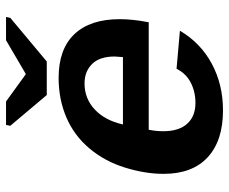

<svg xmlns="http://www.w3.org/2000/svg" viewBox="-82 -672 763 640"><g transform="rotate(-90 300.0 -351.5)"><path d="M252.4 9.8Q151.4 9.8 96.2 -41.3Q41 -92.3 41 -188Q41 -249.5 61.8 -316.7Q82.5 -383.8 125.5 -435.1Q168.5 -486.3 229 -512.2Q289.6 -538.1 360.8 -538.1Q457 -538.1 506.8 -485.4Q556.6 -432.6 556.6 -334.5Q556.6 -291.5 546.9 -241.7L546.4 -237.8H188Q183.1 -213.4 183.1 -189.5Q183.1 -137.2 208 -109.6Q232.9 -82 277.3 -82Q314.9 -82 345.5 -97.9Q376 -113.8 391.1 -145L518.1 -133.8Q477.5 -64.9 408.2 -27.6Q338.9 9.8 252.4 9.8ZM342.3 -451.7Q292 -451.7 255.6 -417.7Q219.2 -383.8 205.6 -323.7H430.2L432.1 -351.6Q432.1 -401.4 407.2 -426.5Q382.3 -451.7 342.3 -451.7ZM415.5 -577.6H303.7L201.2 -699.2L204.1 -713.4H282.2L372.6 -647.9H374.5L486.3 -713.4H564L561 -699.2Z"/></g></svg>

Font: Cousine
Style: Bold Italic
Weight: 700
Italic angle: -12°
Monospace: yes
Designer: Steve Matteson
Foundry: Ascender Corporation
Version: Version 1.20